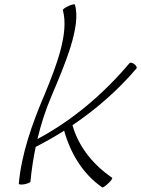

<svg xmlns="http://www.w3.org/2000/svg" viewBox="-20 -834 645 877"><path d="M267 -788C296 -684 238 -534 184 -403C126 -268 78 -130 66 4C64 9 75 10 90 8C105 5 118 0 119 -4C124 -57 132 -110 143 -163C186 -185 230 -210 273 -237C303 -131 359 -39 447 22C449 24 462 16 474 4C487 -8 495 -19 492 -22C408 -80 340 -160 311 -262C419 -335 518 -421 603 -521C607 -525 603 -533 595 -540C586 -547 576 -550 572 -546C454 -406 311 -284 151 -199C167 -266 188 -332 216 -397C276 -539 352 -715 322 -813C322 -816 309 -814 294 -807C278 -800 266 -791 267 -788Z"/></svg>

Font: Nupuram Thin Italic
Style: Regular
Weight: 100
Designer: Santhosh Thottingal (santhosh.thottingal@gmail.com)
Foundry: SMC
Version: Version 1.000